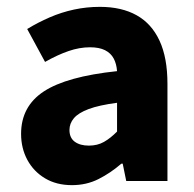

<svg xmlns="http://www.w3.org/2000/svg" viewBox="-20 -528 567 560"><path d="M189.8 12Q144.5 12 111.2 -8Q78 -27.9 59.7 -61.8Q41.5 -95.7 41.5 -137.6Q41.5 -217.8 107.9 -261.4Q174.4 -305 321.4 -320.5Q319.9 -341.6 311.7 -357.2Q303.4 -372.9 286.5 -381.5Q269.5 -390.1 242.6 -390.1Q211.7 -390.1 179.7 -379Q147.7 -368 111.4 -347.4L59.3 -443.4Q90.8 -462.6 125 -477.4Q159.2 -492.2 195.8 -500.1Q232.4 -508 271.4 -508Q334.6 -508 378.5 -483.5Q422.3 -459 445.3 -409.3Q468.4 -359.6 468.4 -283.3V0H348.2L337.9 -50.6H333.9Q302.2 -23.2 267.1 -5.6Q232.1 12 189.8 12ZM239.2 -103.3Q264.2 -103.3 283.2 -114.1Q302.3 -124.9 321.4 -144.3V-228.2Q269 -221.3 238.7 -210Q208.4 -198.6 195.5 -183.2Q182.6 -167.8 182.6 -149Q182.6 -125.8 198.2 -114.5Q213.7 -103.3 239.2 -103.3Z"/></svg>

Font: Source Sans 3 VF
Style: Regular
Weight: 200
Designer: Paul D. Hunt
Foundry: Adobe
Version: Version 3.046;hotconv 1.0.118;makeotfexe 2.5.65603